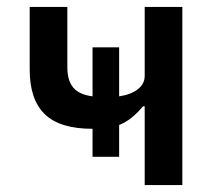

<svg xmlns="http://www.w3.org/2000/svg" viewBox="-20 -536 640 556"><path d="M399 -228H394Q379 -210 362 -196Q345 -182 325 -174V-82H248V-163Q153 -163 109.5 -205.5Q66 -248 66 -334V-516H175V-341Q175 -303 192 -282.5Q209 -262 248 -257V-399H325V-257Q359 -262 379 -277.5Q399 -293 399 -316V-516H508V0H399Z"/></svg>

Font: IBM Plex Mono Medium
Style: Regular
Weight: 500
Monospace: yes
Designer: Mike Abbink, Paul van der Laan, Pieter van Rosmalen
Foundry: Bold Monday
Version: Version 2.3